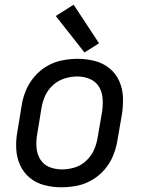

<svg xmlns="http://www.w3.org/2000/svg" viewBox="-20 -788 616 816"><path d="M241 8Q274 8 307 1.5Q340 -5 371 -23Q402 -41 425 -68Q448 -95 461 -127Q474 -159 479 -191L498 -301Q504 -338 502.5 -375Q501 -412 486.5 -444Q472 -476 445 -498Q418 -520 382.5 -529Q347 -538 310 -538Q278 -538 244.5 -531.5Q211 -525 180.5 -507.5Q150 -490 126.5 -462.5Q103 -435 90 -403.5Q77 -372 72 -339L54 -229Q47 -192 49 -155Q51 -118 65.5 -86Q80 -54 107 -32Q134 -10 169 -1Q204 8 241 8ZM243 -68Q215 -68 190 -78Q165 -88 151 -111Q137 -134 135 -161.5Q133 -189 138 -217L156 -327Q160 -354 171.5 -380Q183 -406 205 -426Q227 -446 254.5 -454.5Q282 -463 309 -463Q336 -463 361.5 -452.5Q387 -442 400.5 -419.5Q414 -397 416 -369.5Q418 -342 414 -314L395 -204Q391 -177 379.5 -151Q368 -125 346 -104.5Q324 -84 297 -76Q270 -68 243 -68ZM339 -565 401 -604 293 -768 217 -720Z"/></svg>

Font: Iosevka Sparkle
Style: Italic
Weight: 400
Italic angle: -9°
Designer: Belleve Invis
Foundry: Belleve Invis
Version: Version 4.5.0; ttfautohint (v1.8.3)